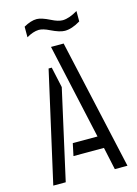

<svg xmlns="http://www.w3.org/2000/svg" viewBox="-125 -906 697 974"><g transform="rotate(-15 223.0 -419.0)"><path d="M98.6 -760.7V-816.4Q136.7 -837.9 167 -837.9Q191.4 -837.9 236.3 -815.4Q270.5 -797.9 294.9 -797.9Q329.1 -798.8 373 -825.2V-770.5Q328.1 -743.2 291 -743.2Q264.6 -743.2 218.8 -765.6Q185.5 -782.2 163.1 -782.2Q132.8 -781.2 98.6 -760.7ZM30.3 0 161.1 -580.1H177.7L201.2 -471.7L95.7 0ZM168 -118.2 181.6 -182.6H311.5L201.2 -682.6H267.6L419.9 0H353.5L328.1 -118.2Z"/></g></svg>

Font: Post No Bills Jaffna Medium
Style: Regular
Weight: 500
Designer: Kosala Senevirathne, Siva Puranthara, Lasantha Premarathna, Tharique Azeez
Foundry: Mooniak
Version: Version 1.220 ; ttfautohint (v1.6)